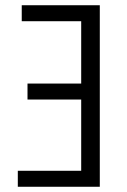

<svg xmlns="http://www.w3.org/2000/svg" viewBox="-20 -713 486 733"><path d="M48 0V-61H290V-333H85V-394H290V-632H63V-693H361V0Z"/></svg>

Font: Ubuntu Sans Condensed
Style: Regular
Weight: 400
Width: 3
Designer: Dalton Maag Ltd
Foundry: Dalton Maag Ltd
Version: Version 1.006; ttfautohint (v1.8.4.7-5d5b)